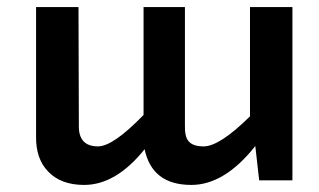

<svg xmlns="http://www.w3.org/2000/svg" viewBox="-20 -510 901 543"><path d="M807 0H713L702 -97Q615 13 521 13Q410 13 389 -88Q308 13 218 13Q152 13 116 -25Q81 -61 82 -125V-490H202L203 -157Q201 -96 257 -96Q300 -96 386 -185V-490H503V-157Q502 -124 513 -111Q525 -96 556 -96Q601 -96 687 -181V-490H807Z"/></svg>

Font: Taylor Sans Upright Semi Bold
Style: Regular
Weight: 600
Italic angle: -8°
Designer: Natanael Gama
Version: Version 1.001 September 8, 2015